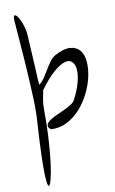

<svg xmlns="http://www.w3.org/2000/svg" viewBox="-117 -943 740 1239"><g transform="rotate(-10 253.5 -323.0)"><path d="M160.2 -135.7Q155.3 -150.4 165.5 -163.1Q175.8 -175.8 195.3 -187Q214.8 -198.2 239.7 -209Q264.6 -219.7 287.6 -231Q310.5 -242.2 328.6 -253.9Q346.7 -265.6 353.5 -279.3Q384.8 -338.9 397.5 -388.7Q410.2 -438.5 406.7 -472.7Q403.3 -506.8 385.3 -522.9Q367.2 -539.1 336.4 -529.8Q305.7 -520.5 263.2 -483.9Q220.7 -447.3 169.9 -377Q165 -353.5 158.7 -318.8Q152.3 -284.2 153.3 -240.2Q154.3 -160.2 150.4 -85Q146.5 -9.8 140.1 52.7Q133.8 115.2 125 160.6Q116.2 206.1 108.4 225.6Q100.6 245.1 94.2 233.9Q87.9 222.7 85.4 172.4Q83 122.1 85.9 28.3Q88.9 -65.4 98.6 -211.9Q98.6 -218.8 99.1 -235.8Q99.6 -252.9 99.6 -272Q99.6 -291 99.1 -307.6Q98.6 -324.2 98.6 -330.1Q95.7 -396.5 92.3 -460Q88.9 -523.4 84.5 -585.9Q80.1 -648.4 75.2 -710.9Q70.3 -773.4 65.4 -838.9Q62.5 -867.2 66.4 -877Q70.3 -886.7 77.6 -883.3Q85 -879.9 94.2 -865.2Q103.5 -850.6 111.8 -830.1Q120.1 -809.6 126 -785.2Q131.8 -760.7 132.8 -737.3Q132.8 -725.6 134.3 -700.2Q135.7 -674.8 137.7 -643.1Q139.6 -611.3 141.6 -576.2Q143.6 -541 145 -509.3Q146.5 -477.5 147.9 -452.1Q149.4 -426.8 150.4 -415Q171.9 -430.7 187 -453.6Q202.1 -476.6 216.3 -500.5Q230.5 -524.4 246.1 -546.9Q261.7 -569.3 285.2 -585Q347.7 -618.2 388.7 -614.7Q429.7 -611.3 452.1 -584Q474.6 -556.6 478.5 -510.3Q482.4 -463.9 471.2 -411.6Q460 -359.4 433.6 -305.7Q407.2 -252 369.1 -209.5Q331.1 -167 282.2 -141.6Q233.4 -116.2 175.8 -119.1L167 -127Q161.1 -133.8 160.2 -135.7Z"/></g></svg>

Font: Over the Rainbow
Style: Regular
Weight: 400
Designer: Kimberly Geswein
Foundry: Kimberly Geswein
Version: Version 1.002 2010